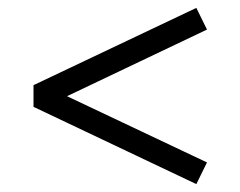

<svg xmlns="http://www.w3.org/2000/svg" viewBox="-20 -532 610 487"><path d="M65 -261V-316L478 -512L505 -457L150 -288L505 -120L478 -65Z"/></svg>

Font: Cambo
Style: Regular
Weight: 400
Designer: Carolina Giovagnoli, Andres Torresi
Foundry: Carolina Giovagnoli, Andres Torresi
Version: Version 2.001